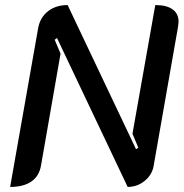

<svg xmlns="http://www.w3.org/2000/svg" viewBox="-20 -729 725 758"><path d="M131 -620Q139 -661 170 -685Q201 -709 247 -709L517 -140L526 -146L503 -201L593 -709Q638 -709 661.5 -692Q685 -675 685 -643Q685 -638 683 -624L586 -71Q579 -37 550 -14Q521 9 484 9L205 -579L196 -572L219 -517L142 -76Q135 -34 104 -12.5Q73 9 20 9Z"/></svg>

Font: K2D Medium
Style: Italic
Weight: 500
Italic angle: -10°
Designer: Katatrad Aksorn Co.,Ltd.
Foundry: Cadson Demak Co.,Ltd.
Version: Version 1.000; ttfautohint (v1.6)